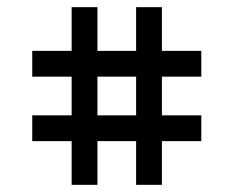

<svg xmlns="http://www.w3.org/2000/svg" viewBox="-20 -618 652 536"><path d="M360 -102V-224H252V-102H180V-224H70V-296H180V-404H70V-476H180V-598H252V-476H360V-598H432V-476H542V-404H432V-296H542V-224H432V-102ZM360 -404H252V-296H360Z"/></svg>

Font: Space Mono
Style: Regular
Weight: 400
Monospace: yes
Designer: Colophon Foundry / Benjamin Critton
Foundry: Colophon Foundry
Version: Version 1.000;PS 1.003;hotconv 1.0.81;makeotf.lib2.5.63406